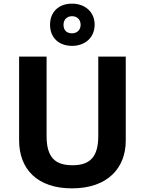

<svg xmlns="http://www.w3.org/2000/svg" viewBox="-20 -1025 796 1055"><path d="M376 -773C446 -773 500 -817 500 -890C500 -961 445 -1005 376 -1005C304 -1005 255 -961 255 -889C255 -817 304 -773 376 -773ZM376 -842C345 -842 329 -860 329 -889C329 -918 349 -936 376 -936C403 -936 423 -918 423 -889C423 -860 403 -842 376 -842ZM671 -252V-714H520V-278C520 -167 478 -117 379 -117C284 -117 236 -159 236 -277V-714H85V-254C85 -95 186 10 375 10C574 10 671 -104 671 -252Z"/></svg>

Font: Noto Sans Lisu
Style: Bold
Weight: 700
Designer: Monotype Design Team. David Williams.
Foundry: Monotype Imaging Inc.
Version: Version 2.102